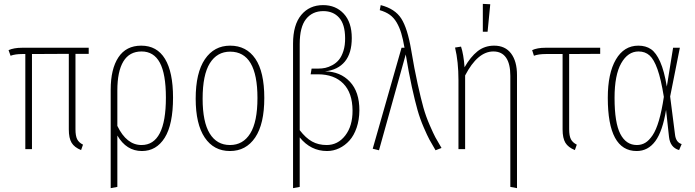

<svg xmlns="http://www.w3.org/2000/svg" viewBox="-20 -765 3566 985"><path d="M435.1 -488.8H367.2V-102.1Q367.2 -68.4 375.7 -51Q384.3 -33.7 405.8 -22.9L396 4.9Q361.8 -8.8 347.4 -32.5Q333 -56.2 333 -101.1V-488.8L144 -487.8V0H109.9V-487.8H94.2Q57.6 -487.8 34.2 -479L23.9 -507.8Q51.3 -520 92.8 -520H435.1Z M704.6 -530.8Q785.2 -530.8 826.4 -463.1Q867.7 -395.5 867.7 -264.2Q867.7 -126.5 825 -58.3Q782.2 9.8 708 9.8Q628.4 9.8 582 -69.8V193.8L547.9 200.2V-305.2Q547.9 -411.1 587.4 -470.9Q627 -530.8 704.6 -530.8ZM706.1 -21Q831.1 -21 831.1 -264.2Q831.1 -385.7 800 -443.4Q769 -501 706.1 -501Q644 -501 613 -450Q582 -398.9 582 -300.8V-119.1Q629.4 -21 706.1 -21Z M1160.6 -530.8Q1244.1 -530.8 1290 -463.6Q1335.9 -396.5 1335.9 -262.2Q1335.9 -128.9 1289.1 -59.6Q1242.2 9.8 1159.7 9.8Q1076.7 9.8 1030.3 -59.3Q983.9 -128.4 983.9 -258.8Q983.9 -391.6 1031.2 -461.2Q1078.6 -530.8 1160.6 -530.8ZM1160.6 -500Q1093.8 -500 1056.6 -440.7Q1019.5 -381.3 1019.5 -258.8Q1019.5 -139.2 1055.9 -80.1Q1092.3 -21 1159.7 -21Q1227.1 -21 1263.9 -80.6Q1300.8 -140.1 1300.8 -262.2Q1300.8 -500 1160.6 -500Z M1647.5 -398.9Q1726.1 -397.9 1775.1 -345.7Q1824.2 -293.5 1823.7 -198.2Q1823.2 -149.9 1809.6 -109.9Q1795.9 -69.8 1772.9 -44.2Q1750 -18.6 1720.2 -4.4Q1690.4 9.8 1657.7 9.8Q1574.2 9.8 1517.6 -60.1V193.8L1483.4 200.2V-541Q1483.4 -637.7 1525.4 -688.2Q1567.4 -738.8 1637.7 -738.8Q1702.6 -738.8 1743.7 -694.6Q1784.7 -650.4 1784.7 -569.8Q1784.7 -492.2 1749.3 -449.2Q1713.9 -406.2 1647.5 -398.9ZM1655.8 -21Q1713.4 -21 1751.2 -69.8Q1789.1 -118.7 1788.6 -198.2Q1788.1 -288.6 1741.2 -336.2Q1694.3 -383.8 1610.8 -383.8H1573.7L1578.6 -413.1H1612.8Q1631.3 -413.1 1648.7 -416.7Q1666 -420.4 1685.3 -430.9Q1704.6 -441.4 1718.5 -458Q1732.4 -474.6 1741.7 -503.4Q1751 -532.2 1750.5 -569.8Q1750 -640.6 1719.7 -674.3Q1689.5 -708 1638.7 -708Q1582.5 -708 1550 -667.2Q1517.6 -626.5 1517.6 -539.1V-97.2Q1548.3 -57.1 1580.8 -39.1Q1613.3 -21 1655.8 -21Z M1933.1 -738.8Q2006.3 -720.2 2038.6 -669.9Q2070.8 -619.6 2089.4 -508.8Q2105.5 -411.6 2122.6 -334.7Q2139.6 -257.8 2152.3 -212.6Q2165 -167.5 2184.6 -122.8Q2204.1 -78.1 2213.6 -60.5Q2223.1 -43 2245.1 -5.9L2214.4 5.9Q2193.4 -29.8 2182.9 -49.1Q2172.4 -68.4 2153.6 -111.8Q2134.8 -155.3 2122.1 -200Q2109.4 -244.6 2093 -318.6Q2076.7 -392.6 2061.5 -485.8L1924.3 5.9L1892.1 -2L2040 -520H2055.2Q2047.4 -565.4 2038.3 -595.2Q2029.3 -625 2014.9 -649.7Q2000.5 -674.3 1979.7 -689.2Q1959 -704.1 1928.2 -712.9Z M2495.1 -743.2 2481.4 -602.1H2457V-745.1ZM2515.1 -530.8Q2571.8 -530.8 2602.1 -490.5Q2632.3 -450.2 2632.3 -379.9V200.2L2598.1 193.8V-376Q2598.1 -437.5 2576.2 -469.2Q2554.2 -501 2511.2 -501Q2430.2 -501 2366.2 -377.9V0H2332V-354Q2332 -448.7 2314.5 -521L2345.2 -525.9Q2358.4 -486.3 2363.3 -419.9Q2393.6 -473.1 2429.9 -502Q2466.3 -530.8 2515.1 -530.8Z M3059.1 -488.8 2899.9 -487.8V-102.1Q2899.9 -68.4 2908.7 -51Q2917.5 -33.7 2939 -22.9L2929.2 4.9Q2895 -8.8 2880.6 -32.5Q2866.2 -56.2 2866.2 -101.1V-487.8H2779.8Q2742.7 -487.8 2719.2 -479L2710 -507.8Q2736.3 -520 2777.8 -520H3059.1Z M3254.9 -530.8Q3293 -530.8 3319.6 -512.7Q3346.2 -494.6 3366.9 -447.8Q3387.7 -400.9 3400.9 -320.8L3433.1 -520H3467.8L3418 -270L3442.9 -75.2Q3447.3 -34.7 3477.1 -25.9L3463.9 4.9Q3418 -8.3 3412.1 -63L3397 -201.2Q3379.4 -91.8 3342 -41Q3304.7 9.8 3246.1 9.8Q3098.1 9.8 3098.1 -263.2Q3098.1 -388.7 3139.6 -459.7Q3181.2 -530.8 3254.9 -530.8ZM3255.9 -501Q3201.2 -501 3167 -440.7Q3132.8 -380.4 3132.8 -263.2Q3132.8 -134.8 3162.4 -77.9Q3191.9 -21 3247.1 -21Q3271 -21 3290.3 -32.5Q3309.6 -43.9 3327.9 -71Q3346.2 -98.1 3360.6 -147.5Q3375 -196.8 3385.7 -268.1Q3371.1 -358.9 3353 -409.7Q3335 -460.4 3312.3 -480.7Q3289.6 -501 3255.9 -501Z"/></svg>

Font: Fira Sans Compressed UltraLight
Style: Regular
Weight: 200
Width: 1
Designer: Carrois Corporate & Edenspiekermann AG
Foundry: Carrois Corporate GbR & Edenspiekermann AG
Version: Version 4.203;PS 004.203;hotconv 1.0.88;makeotf.lib2.5.64775